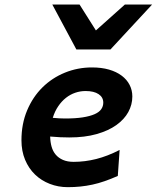

<svg xmlns="http://www.w3.org/2000/svg" viewBox="-20 -793 674 826"><path d="M348.1 -401.4Q325.2 -401.4 303.7 -394Q282.2 -386.7 263.7 -372.1Q245.1 -357.4 230.5 -335.9Q215.8 -314.5 207 -286.1Q235.4 -283.2 260.3 -283.2Q304.7 -283.2 335.9 -288.1Q367.2 -293 387 -301.8Q406.7 -310.5 415.5 -323.2Q424.3 -335.9 424.3 -351.6Q424.3 -374.5 404.3 -387.9Q384.3 -401.4 348.1 -401.4ZM486.8 -36.1Q457 -22.9 430.4 -13.7Q403.8 -4.4 377.9 1.2Q352.1 6.8 325.9 9.5Q299.8 12.2 271.5 12.2Q230.5 12.2 194.1 -2Q157.7 -16.1 130.6 -42.2Q103.5 -68.4 87.9 -105.7Q72.3 -143.1 72.3 -189.5Q72.3 -260.3 96.7 -318.1Q121.1 -376 162.6 -417Q204.1 -458 259.3 -480.5Q314.5 -502.9 375.5 -502.9Q416.5 -502.9 448.7 -493.7Q481 -484.4 503.4 -467.5Q525.9 -450.7 537.6 -427.7Q549.3 -404.8 549.3 -377.9Q549.3 -342.8 532 -311Q514.6 -279.3 480.5 -254.9Q446.3 -230.5 395.5 -216.1Q344.7 -201.7 277.8 -201.7Q260.7 -201.7 239 -202.6Q217.3 -203.6 195.8 -205.6Q196.3 -182.1 201.9 -162.1Q207.5 -142.1 219.7 -127.7Q231.9 -113.3 251 -105Q270 -96.7 296.9 -96.7Q345.2 -96.7 393.8 -108.9Q442.4 -121.1 494.6 -147.9ZM634.3 -773.4 455.1 -580.1H308.6L205.1 -773.4H322.3L392.6 -662.1L517.1 -773.4Z"/></svg>

Font: Andika New Basic
Style: Bold Italic
Weight: 700
Italic angle: -14°
Designer: Victor Gaultney, Annie Olsen, Pablo Ugerman
Foundry: SIL International
Version: Version 5.500